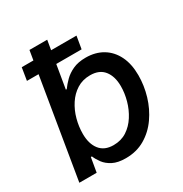

<svg xmlns="http://www.w3.org/2000/svg" viewBox="-171 -858 951 998"><g transform="rotate(-30 304.5 -359.0)"><path d="M297.9 10.7Q251 10.7 221.2 -4.6Q191.4 -20 174.8 -42.2Q158.2 -64.5 149.4 -85.9H143.1L128.4 0H24.4L145 -727.5H251.5L205.6 -454.1H210.9Q225.6 -474.6 247.1 -496.1Q268.6 -517.6 300.3 -532.2Q332 -546.9 377.4 -546.9Q435.5 -546.9 478.8 -521Q522 -495.1 545.9 -446.8Q569.8 -398.4 569.8 -330.6Q569.8 -269 551.8 -208.5Q533.7 -147.9 499 -98.4Q464.4 -48.8 413.8 -19Q363.3 10.7 297.9 10.7ZM276.9 -80.1Q322.8 -80.1 357.2 -102.5Q391.6 -125 415 -161.9Q438.5 -198.7 450.4 -241.9Q462.4 -285.2 462.4 -327.1Q462.4 -385.7 434.8 -420.9Q407.2 -456.1 351.6 -456.1Q306.2 -456.1 271.7 -434.3Q237.3 -412.6 213.9 -376.7Q190.4 -340.8 178.7 -297.4Q167 -253.9 167 -210.9Q167 -150.9 194.8 -115.5Q222.7 -80.1 276.9 -80.1ZM53.2 -594.7 65.4 -669.9H394L381.3 -594.7Z"/></g></svg>

Font: Inter 18pt Medium
Style: Italic
Weight: 500
Italic angle: -9.3988°
Designer: Rasmus Andersson
Foundry: rsms
Version: Version 4.001;git-66647c0bb